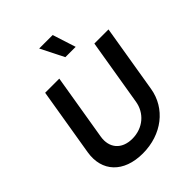

<svg xmlns="http://www.w3.org/2000/svg" viewBox="-264 -1108 1265 1265"><g transform="rotate(-45 368.5 -475.0)"><path d="M407 -799H503.2L451 -961.3H325.3ZM605.5 -727.3 528.4 -263.1C513.8 -172.2 439.6 -106.5 339.5 -106.5C239.3 -106.5 187.1 -172.2 201.7 -263.1L278.8 -727.3H147L68.2 -252.1C42.6 -95.9 141.3 11 319.6 11C496.8 11 632.8 -95.9 658.4 -252.1L737.2 -727.3Z"/></g></svg>

Font: TID UI Semi Bold
Style: Italic
Weight: 600
Italic angle: -9.39999°
Designer: The TID Project Authors
Foundry: Bakken & Bæck
Version: Version 1.001;hotconv 1.0.109;makeotfexe 2.5.65596